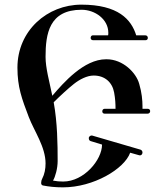

<svg xmlns="http://www.w3.org/2000/svg" viewBox="-20 -798 710 826"><path d="M381 -625H606C612 -625 616 -629 616 -635C616 -642 611 -646 605 -646H566C545 -714 489 -778 330 -778C183 -778 55 -666 55 -507C55 -423 74 -373 104 -294C127 -234 176 -166 176 -95C176 -72 172 -49 161 -28C159 -25 157 -18 157 -11C157 -6 159 -1 165 0C190 5 218 8 251 8C382 8 515 -71 540 -141L579 -130C588 -128 593 -135 593 -142C593 -147 590 -152 585 -154L376 -215C370 -216 362 -211 362 -204C362 -196 365 -193 370 -191L419 -176C419 -110 341 -17 252 -17C234 -17 226 -18 208 -21C218 -37 228 -74 228 -105C228 -177 227 -270 211 -358C237 -384 275 -419 298 -437C322 -456 354 -473 383 -473C431 -473 463 -444 471 -400C476 -373 477 -351 477 -330H430C424 -330 420 -325 420 -319C420 -313 424 -309 430 -309H615C622 -309 626 -314 626 -320C626 -326 622 -330 615 -330H593V-341C593 -366 590 -400 579 -437C566 -485 509 -543 439 -543H436C341 -543 253 -442 205 -386C192 -449 176 -506 176 -553C176 -652 191 -756 331 -756C389 -756 446 -715 446 -657C446 -652 446 -650 445 -646H379C373 -646 370 -640 370 -635C370 -628 375 -625 381 -625Z"/></svg>

Font: Ponomar Unicode
Style: Regular
Weight: 400
Version: 1.3